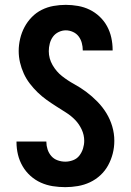

<svg xmlns="http://www.w3.org/2000/svg" viewBox="-20 -763 540 791"><path d="M249 8Q223 8 197.5 4Q172 0 148.5 -10.5Q125 -21 105.5 -38.5Q86 -56 73 -78.5Q60 -101 54 -126Q48 -151 48 -177V-180H171V-178Q171 -163 176 -147.5Q181 -132 191.5 -120Q202 -108 217.5 -102.5Q233 -97 249 -97Q265 -97 281 -103Q297 -109 307 -122Q317 -135 322 -151Q327 -167 327 -183Q327 -207 316.5 -229.5Q306 -252 289.5 -269Q273 -286 252.5 -299Q232 -312 211.5 -325Q191 -338 171.5 -352Q152 -366 135 -382.5Q118 -399 103 -418.5Q88 -438 78 -460Q68 -482 62.5 -505.5Q57 -529 57 -553Q57 -578 63 -603.5Q69 -629 81 -651.5Q93 -674 111 -692.5Q129 -711 152 -722.5Q175 -734 200.5 -738.5Q226 -743 251 -743Q276 -743 301.5 -738.5Q327 -734 349.5 -723Q372 -712 390.5 -694.5Q409 -677 421 -655Q433 -633 438.5 -608Q444 -583 444 -558V-555H321V-556Q321 -571 317 -586Q313 -601 304 -613Q295 -625 280.5 -631.5Q266 -638 251 -638Q236 -638 221.5 -631Q207 -624 198 -611.5Q189 -599 185 -583.5Q181 -568 181 -552Q181 -522 196.5 -495Q212 -468 235.5 -449.5Q259 -431 285.5 -416.5Q312 -402 336 -384Q360 -366 381.5 -344Q403 -322 418.5 -296.5Q434 -271 442.5 -242Q451 -213 451 -183Q451 -156 444.5 -130.5Q438 -105 425.5 -82Q413 -59 393.5 -41Q374 -23 350.5 -12Q327 -1 301 3.5Q275 8 249 8Z"/></svg>

Font: Iosevka Curly Extrabold
Style: Regular
Weight: 800
Monospace: yes
Designer: Belleve Invis
Foundry: Belleve Invis
Version: Version 22.1.2; ttfautohint (v1.8.4)